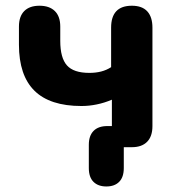

<svg xmlns="http://www.w3.org/2000/svg" viewBox="-20 -519 624 677"><path d="M355 138.5Q326 138.5 309.6 122.1Q293.2 105.8 293.2 73.5V-8.5Q293.2 -40.5 310 -57.5Q326.8 -74.5 358.5 -74.5H390.8L374.5 -56.8V-167.5Q348 -156.2 321.2 -150.8Q294.5 -145.2 267.2 -145.2Q156 -145.2 101.4 -199.2Q46.8 -253.2 46.8 -361.5V-425.2Q46.8 -461.2 65.5 -480Q84.2 -498.8 119.2 -498.8Q154.2 -498.8 173.4 -480Q192.5 -461.2 192.5 -425.2V-374.8Q192.5 -315 216 -288.5Q239.5 -262 295 -262Q317.8 -262 336.8 -266.9Q355.8 -271.8 371.8 -282.2V-421.5Q371.8 -498.8 445 -498.8Q481.2 -498.8 499.4 -478.9Q517.5 -459 517.5 -421.5V-74.2Q517.5 -38.2 498.8 -19.1Q480 0 445 0H394.8L416.5 -19.5V73.5Q416.5 105.8 400.2 122.1Q384 138.5 355 138.5Z"/></svg>

Font: Nunito ExtraLight
Style: Regular
Weight: 200
Designer: Vernon Adams
Foundry: Vernon Adams
Version: Version 3.602;April 4, 2023;FontCreator 14.0.0.2856 64-bit